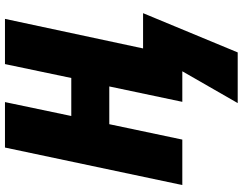

<svg xmlns="http://www.w3.org/2000/svg" viewBox="-122 -632 977 773"><g transform="rotate(-90 366.5 -245.5)"><path d="M338 223H542L700 -158H558L677 -714H495L439 -447H286L342 -714H159L8 0H191L253 -294H405L343 0H466Z"/></g></svg>

Font: Noto Sans SemiCondensed Black
Style: Italic
Weight: 900
Width: 4
Italic angle: -12°
Designer: Monotype Design Team
Foundry: Monotype Imaging Inc.
Version: Version 2.013